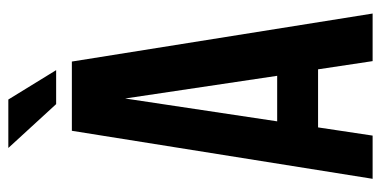

<svg xmlns="http://www.w3.org/2000/svg" viewBox="-240 -648 888 447"><g transform="rotate(-90 203.5 -424.0)"><path d="M284.2 -700.2 396 0H285.2L266.1 -127H130.9L111.8 0H11.2L123 -700.2ZM198.2 -576.2 145 -222.2H251ZM83 -848.1H195.8L264.2 -736.8H185.1Z"/></g></svg>

Font: VL Bebas Neue Bold
Style: Regular
Weight: 700
Designer: Ryoichi Tsunekawa
Foundry: Ryoichi Tsunekawa
Version: Version 1.300